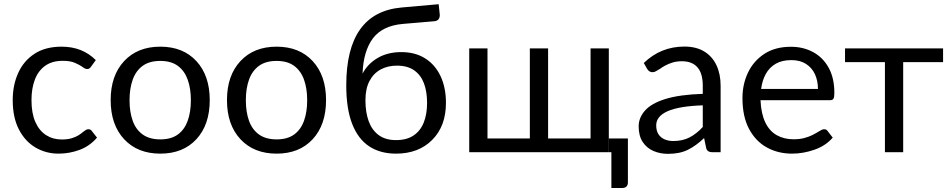

<svg xmlns="http://www.w3.org/2000/svg" viewBox="-20 -742 4632 936"><path d="M265.5 7Q204 7 153.2 -22.8Q102.5 -52.5 72.2 -110.8Q42 -169 42 -254Q42 -327.5 68.8 -386.5Q95.5 -445.5 148.5 -480Q201.5 -514.5 280.5 -514.5Q381.5 -514.5 447 -449L423.5 -416.5Q419.5 -411 415.5 -408.2Q411.5 -405.5 404.5 -405.5Q394.5 -405.5 381 -416.5Q367.5 -426 345.5 -435.5Q323 -445.5 286 -445.5Q233.5 -445.5 199.8 -421Q166 -396.5 149.8 -353.5Q133.5 -310.5 133.5 -254Q133.5 -189.5 152.5 -147Q171.5 -104.5 204.8 -83.2Q238 -62 281 -62Q309.5 -62 329.2 -68Q349 -74 362.2 -82.2Q375.5 -90.5 384.5 -98.5Q392 -104.5 398.2 -108.2Q404.5 -112 410.5 -112Q422 -112 427.5 -103.5L453 -71Q417 -29.5 367.5 -11.2Q318 7 265.5 7Z M761.5 7Q650.5 7 585 -63.5Q519.5 -134 519.5 -254Q519.5 -373.5 585 -444Q650.5 -514.5 761.5 -514.5Q872.5 -514.5 937.5 -444Q1002.5 -373.5 1002.5 -254Q1002.5 -134 937.5 -63.5Q872.5 7 761.5 7ZM761.5 -62.5Q814 -62.5 846.8 -86.2Q879.5 -110 895 -153Q910.5 -196 910.5 -253.5Q910.5 -310.5 895 -353.8Q879.5 -397 846.8 -421Q814 -445 761.5 -445Q708.5 -445 675.5 -421Q642.5 -397 627 -353.8Q611.5 -310.5 611.5 -253.5Q611.5 -196 627 -153Q642.5 -110 675.8 -86.2Q709 -62.5 761.5 -62.5Z M1328.5 7Q1217.5 7 1152 -63.5Q1086.5 -134 1086.5 -254Q1086.5 -373.5 1152 -444Q1217.5 -514.5 1328.5 -514.5Q1439.5 -514.5 1504.5 -444Q1569.5 -373.5 1569.5 -254Q1569.5 -134 1504.5 -63.5Q1439.5 7 1328.5 7ZM1328.5 -62.5Q1381 -62.5 1413.8 -86.2Q1446.5 -110 1462 -153Q1477.5 -196 1477.5 -253.5Q1477.5 -310.5 1462 -353.8Q1446.5 -397 1413.8 -421Q1381 -445 1328.5 -445Q1275.5 -445 1242.5 -421Q1209.5 -397 1194 -353.8Q1178.5 -310.5 1178.5 -253.5Q1178.5 -196 1194 -153Q1209.5 -110 1242.8 -86.2Q1276 -62.5 1328.5 -62.5Z M1910.5 7Q1833.5 7 1779.5 -28.8Q1725.5 -64.5 1696.8 -138.2Q1668 -212 1668 -326Q1668 -681.5 1938 -705.5L2118.5 -721.5L2124 -669.5Q2124 -641 2097.5 -638.5L1945 -625.5Q1844.5 -617 1797.5 -554.5Q1751 -491.5 1747.5 -383Q1772 -430.5 1820.8 -459.2Q1869.5 -488 1936.5 -488Q2004.5 -488 2053.2 -457Q2102 -426 2128 -370.2Q2154 -314.5 2154 -240.5Q2154 -127.5 2087.5 -60.5Q2021 7 1910.5 7ZM1910.5 -59Q1963 -59 1996.5 -81.8Q2030 -104.5 2046 -145.2Q2062 -186 2062 -240.5Q2062 -295 2046.8 -335.8Q2031.5 -376.5 1999 -399.2Q1966.5 -422 1915 -422Q1870 -422 1835.5 -403.2Q1801 -384.5 1781.2 -347Q1761.5 -309.5 1761.5 -253Q1761.5 -195 1777.2 -151.5Q1793 -108 1826 -83.5Q1859 -59 1910.5 -59Z M2948 0H2267.5V-506H2356.5V-67H2563V-506H2652V-67H2859V-506H2948ZM3015 174.5H2960.5V0H2948.5V-67H3041V147Q3041 173 3015 174.5Z M3236 8Q3198 8 3165.5 -6Q3133 -20 3113.2 -49.8Q3093.5 -79.5 3093.5 -126.5Q3093.5 -167.5 3123.5 -202Q3154.5 -238 3224.2 -259.5Q3294 -281 3406 -284.5V-324Q3406 -442 3305.5 -443.5Q3279.5 -443.5 3259.8 -437.5Q3240 -431.5 3224.5 -423.2Q3209 -415 3197.5 -406.5Q3186.5 -399.5 3177.8 -394.8Q3169 -390 3161 -390Q3144.5 -390 3134.5 -406.5L3118.5 -435Q3201.5 -515 3316.5 -515Q3374 -515 3413.2 -491Q3452.5 -467 3472.8 -424Q3493 -381 3493 -324V0H3453.5Q3426.5 0 3422.5 -21L3412.5 -69Q3374 -32 3334 -12Q3294 8 3236 8ZM3262 -54.5Q3307.5 -54.5 3341.8 -72.2Q3376 -90 3406 -123V-228.5Q3290 -224.5 3234.5 -199.8Q3179 -175 3179 -131Q3179 -104 3190.2 -87.2Q3201.5 -70.5 3220.2 -62.5Q3239 -54.5 3262 -54.5Z M3841 7Q3773 7 3718.2 -23.2Q3663.5 -53.5 3631.5 -113.8Q3599.5 -174 3599.5 -264Q3599.5 -332 3626.8 -388.8Q3654 -445.5 3706.8 -479.8Q3759.5 -514 3836 -514Q3895.5 -514 3943.5 -488.2Q3991.5 -462.5 4019.5 -412.2Q4047.5 -362 4047.5 -288.5Q4047.5 -268.5 4043.2 -261Q4039 -253.5 4026 -253.5H3687.5Q3690.5 -187 3711 -144.8Q3731.5 -102.5 3767 -82.8Q3802.5 -63 3848.5 -63Q3878 -63 3900.5 -69Q3923 -75 3939.5 -83.2Q3956 -91.5 3968 -99Q3977 -104.5 3984.2 -108.2Q3991.5 -112 3997.5 -112Q4009 -112 4014.5 -103.5L4039.5 -71Q4005 -31 3950 -12Q3895.5 7 3841 7ZM3967.5 -308.5Q3967.5 -348 3953 -379.8Q3938.5 -411.5 3909.5 -430.2Q3880.5 -449 3838 -449Q3793 -449 3762.2 -431.5Q3731.5 -414 3713.8 -382.5Q3696 -351 3690.5 -308.5Z M4383 0H4294V-439H4099.5V-506H4577.5V-439H4383Z"/></svg>

Font: Verano Sans
Style: Regular
Weight: 400
Designer: Lukasz Dziedzic with Adam Twardoch and Botio Nikoltchev
Foundry: tyPoland Lukasz Dziedzic
Version: Version 3.001;December 28, 2019;FontCreator 12.0.0.2547 64-b